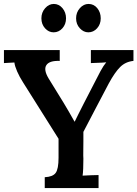

<svg xmlns="http://www.w3.org/2000/svg" viewBox="-20 -954 697 974"><path d="M207 0V-55Q248 -57 262.5 -77Q277 -97 277 -154V-250L97 -536Q79 -564 67 -591.5Q55 -619 53 -637Q37 -636 25 -635.5Q13 -635 0 -634V-700H283V-645Q231 -647 215.5 -624Q200 -601 226 -557L303 -432Q312 -417 329 -388Q346 -359 358 -337H359Q366 -352 377.5 -374.5Q389 -397 405 -429L468 -551Q475 -566 490 -593.5Q505 -621 519 -638Q502 -636 478.5 -635.5Q455 -635 441 -634V-700H657V-645Q617 -641 590 -614.5Q563 -588 532 -531Q499 -468 466.5 -406.5Q434 -345 403 -285Q403 -264 403 -237Q403 -210 402.5 -186Q402 -162 403 -149Q403 -122 402 -98.5Q401 -75 399 -63Q417 -64 441.5 -65Q466 -66 480 -66V0ZM252 -790Q227 -790 208.5 -810.5Q190 -831 190 -861Q190 -891 209 -912.5Q228 -934 253 -934Q279 -934 297 -912.5Q315 -891 315 -861Q315 -831 296.5 -810.5Q278 -790 252 -790ZM428 -790Q404 -790 385 -810.5Q366 -831 366 -861Q366 -891 385 -912.5Q404 -934 429 -934Q456 -934 473.5 -912.5Q491 -891 491 -861Q491 -831 472.5 -810.5Q454 -790 428 -790Z"/></svg>

Font: Lora SemiBold
Style: Regular
Weight: 600
Designer: Olga Karpushina, Alexei Vanyashin (Cyrillic)
Foundry: Cyreal
Version: Version 3.011; ttfautohint (v1.8.4.7-5d5b)